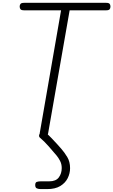

<svg xmlns="http://www.w3.org/2000/svg" viewBox="-20 -948 780 1322"><path d="M280 0Q262.5 0 256.8 -8Q251 -16 253.5 -31L400.5 -877H146.5Q127.5 -877 121.5 -884Q115.5 -891 115.5 -903Q115.5 -914.5 121.5 -921.5Q127.5 -928.5 146.5 -928.5H711Q729 -928.5 734.8 -921.5Q740.5 -914.5 740.5 -903Q740.5 -891 734.8 -884Q729 -877 711 -877H459.5L311.5 -31Q310 -20 304.5 -10Q299 0 280 0ZM261.5 354Q245.5 354 234 349.2Q222.5 344.5 222.5 326Q222.5 308.5 233.2 304.5Q244 300.5 261.5 300.5H319.5Q365 300.5 385 273.5Q405 246.5 405 209Q405 181 393.2 159Q381.5 137 370.5 124Q347 96 315.5 60Q284 24 256 1Q248 -6 249 -15.5Q250 -25 257.2 -32.5Q264.5 -40 274 -40Q281 -40 285.2 -39Q289.5 -38 300.5 -29.5Q313.5 -19 333.2 1.5Q353 22 372 42.8Q391 63.5 402 76.5Q424 101.5 443.2 133.5Q462.5 165.5 462.5 210Q462.5 246 446 279Q429.5 312 394.8 333Q360 354 305 354Z"/></svg>

Font: Edu VIC WA NT Hand
Style: Regular
Weight: 400
Designer: Tina and Corey Anderson, Eben Sorkin, Mirko Velimirovic
Foundry: Google for Education
Version: Version 1.000